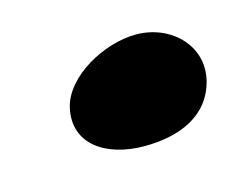

<svg xmlns="http://www.w3.org/2000/svg" viewBox="-38 -443 298 238"><g transform="rotate(-15 110.5 -324.0)"><path d="M124 -256C169.5 -256 209 -272 219.5 -315C229.5 -358.5 193 -392.5 149.5 -392.5C108.5 -392.5 56 -364 47 -326.5C36.5 -281 75.5 -256 124 -256Z"/></g></svg>

Font: Gluten
Style: Bold Italic
Weight: 700
Italic angle: -13°
Designer: Tyler Finck
Foundry: Etcetera Type Company
Version: Version 0.920